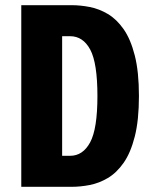

<svg xmlns="http://www.w3.org/2000/svg" viewBox="-20 -720 590 740"><path d="M62 0V-700H256.5Q290 -700 326 -693Q362 -686 395.8 -666Q429.5 -646 456.5 -607.5Q483.5 -569 499.5 -506Q515.5 -443 515.5 -350Q515.5 -257 499.5 -194Q483.5 -131 456.5 -92.5Q429.5 -54 395.8 -34Q362 -14 326 -7Q290 0 256.5 0ZM219.5 -119.5H250Q299.5 -119.5 327.5 -171.5Q355.5 -223.5 355.5 -350Q355.5 -477 327.8 -528.8Q300 -580.5 250 -580.5H219.5Z"/></svg>

Font: Trispace SemiCondensed
Style: Bold
Weight: 700
Width: 4
Designer: Tyler Finck
Foundry: Etcetera Type Company
Version: Version 1.210; ttfautohint (v1.8.3)